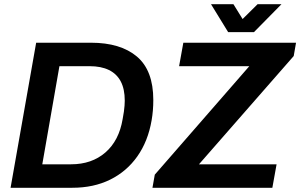

<svg xmlns="http://www.w3.org/2000/svg" viewBox="-20 -888 1420 908"><path d="M30 0 151 -686H410Q550 -686 627.5 -620.5Q705 -555 705 -415Q705 -390 703 -366Q701 -342 697 -319Q680 -220 629.5 -148.5Q579 -77 501 -38.5Q423 0 322 0ZM180 -111H316Q414 -111 478.5 -167Q543 -223 560 -325Q564 -345 566 -360.5Q568 -376 569 -388.5Q570 -401 570 -412Q570 -467 551 -503Q532 -539 495 -557Q458 -575 404 -575H261ZM701 0 712 -62 1159 -575H827L847 -686H1380L1369 -623L921 -111H1288L1268 0ZM1311 -868 1181 -736H1059L978 -868H1084L1149 -763L1093 -764L1198 -868Z"/></svg>

Font: Archivo Variable SemiBold
Style: Italic
Weight: 600
Italic angle: -10°
Designer: Hector Gatti
Foundry: Omnibus-Type
Version: Version 2.001